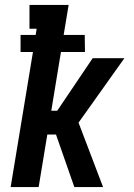

<svg xmlns="http://www.w3.org/2000/svg" viewBox="-20 -755 540 775"><path d="M23 0 113 -545H63V-614H124L128 -639H99V-735H257L237 -614H322L323 -545H226L187 -308H211L354 -520H482L337 -316L297 -260L396 0H280L206 -212H171L136 0Z"/></svg>

Font: Iosevka Curly Slab
Style: Bold Italic
Weight: 700
Italic angle: -9°
Monospace: yes
Designer: Belleve Invis
Foundry: Belleve Invis
Version: Version 22.1.2; ttfautohint (v1.8.4)